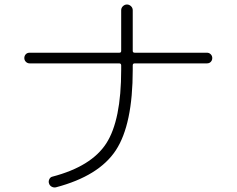

<svg xmlns="http://www.w3.org/2000/svg" viewBox="-20 -802 1040 844"><path d="M110.4 -523.4Q100.6 -523.4 93.8 -530.3Q86.9 -537.1 86.9 -546.9Q86.9 -556.6 93.3 -563.5Q99.6 -570.3 110.4 -570.3H504.9Q512.7 -570.3 512.7 -578.1V-756.8Q512.7 -767.6 520.5 -774.9Q528.3 -782.2 538.1 -782.2Q547.9 -782.2 555.7 -774.9Q563.5 -767.6 563.5 -756.8V-578.1Q563.5 -570.3 572.3 -570.3H889.6Q899.4 -570.3 906.2 -563.5Q913.1 -556.6 913.1 -546.9Q913.1 -537.1 906.7 -530.3Q900.4 -523.4 889.6 -523.4H572.3Q563.5 -523.4 563.5 -514.6V-495.1Q563.5 -254.9 489.3 -141.6Q415 -28.3 225.6 21.5Q215.8 23.4 207 18.6Q198.2 13.7 195.3 3.9Q192.4 -4.9 196.8 -14.2Q201.2 -23.4 210 -25.4Q381.8 -70.3 447.3 -171.9Q512.7 -273.4 512.7 -495.1V-514.6Q512.7 -522.5 504.9 -523.4Z"/></svg>

Font: Rounded-X Mgen+ 1mn light
Style: Regular
Weight: 200
Designer: [Source Han Sans]
Ryoko NISHIZUKA  (kana & ideographs); Paul D. Hunt (Latin, Greek & Cyrillic); Wenlong ZHANG  (bopomofo
Version: Version 1.059.20150602